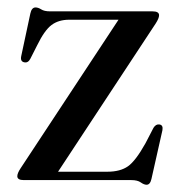

<svg xmlns="http://www.w3.org/2000/svg" viewBox="-20 -484 477 516"><path d="M398.5 -421 136 -22.5H268.5Q303 -22.5 323.8 -37Q344.5 -51.5 371 -99L392.5 -140.5Q399 -151 408.5 -149.5Q419 -148 416.5 -134L387 -3Q383.5 12.5 374 12.5Q367 12.5 358.2 6.2Q349.5 0 333 0H44Q26.5 0 26.5 -10.5Q26.5 -18.5 35.5 -32L298.5 -431H166Q137.5 -431 118.5 -416.8Q99.5 -402.5 80 -362.5L61.5 -326Q55.5 -314.5 45.5 -316.5Q34 -318.5 37 -333L61.5 -447.5Q65 -464 75.5 -464Q82.5 -464 90.8 -458.8Q99 -453.5 114.5 -453.5H390Q407.5 -453.5 407.5 -443Q407.5 -435 398.5 -421Z"/></svg>

Font: Fraunces 72pt
Style: Regular
Weight: 400
Version: Version 1.000;[0bf87f6ff]